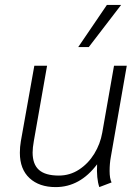

<svg xmlns="http://www.w3.org/2000/svg" viewBox="-20 -753 570 783"><path d="M61 -130Q61 -154 65 -177L120 -485H172L118 -178Q113 -150 113 -131Q113 -83 139 -60Q165 -37 220 -37Q265 -37 302.5 -61.5Q340 -86 364.5 -126Q389 -166 397 -212L445 -485H497L432 -113Q427 -86 427 -56Q427 -25 435 -9L385 10Q373 -25 376 -83Q306 10 207 10Q140 10 100.5 -26.5Q61 -63 61 -130ZM416 -733H474L342 -561H299Z"/></svg>

Font: Niramit ExtraLight
Style: Italic
Weight: 200
Italic angle: -10°
Designer: Katatrad Aksorn Co.,Ltd.
Foundry: Cadson Demak Co.,Ltd.
Version: Version 1.000; ttfautohint (v1.6)